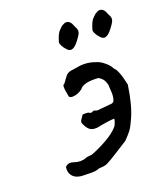

<svg xmlns="http://www.w3.org/2000/svg" viewBox="-106 -614 596 689"><g transform="rotate(-20 192.0 -269.5)"><path d="M47 -51Q56 -60 66 -60Q72 -60 81 -57Q92 -53 104 -53Q116 -53 125 -57Q129 -59 137.5 -59.5Q146 -60 150 -61Q177 -71 209.5 -89Q242 -107 260 -128Q262 -130 266 -140.5Q270 -151 269 -155Q260 -155 239.5 -152Q219 -149 206 -146Q202 -145 195 -145Q180 -145 171 -153Q162 -161 155 -178Q154 -180 154 -183Q154 -188 159 -194.5Q164 -201 167 -207Q172 -208 180 -208Q189 -208 193 -205Q197 -203 198 -203Q201 -203 205.5 -205.5Q210 -208 214 -206Q218 -204 221 -203.5Q224 -203 235.5 -204.5Q247 -206 273 -208Q286 -208 289 -217Q293 -228 293 -244Q293 -250 291 -278Q286 -293 281.5 -298.5Q277 -304 267 -311Q260 -312 248 -312Q207 -312 194 -294Q175 -280 156 -280Q144 -280 143 -287Q143 -289 140.5 -301Q138 -313 138 -322Q138 -333 143 -333Q150 -341 156.5 -351Q163 -361 170.5 -365.5Q178 -370 192 -371Q217 -376 233 -376Q257 -376 282 -366Q293 -363 309 -349.5Q325 -336 329 -325Q345 -312 357 -253Q346 -177 325 -132Q314 -107 305 -95Q296 -83 279 -66L230 -35Q200 -16 189 -11Q178 -6 158 -6Q144 0 126 -0.5Q108 -1 102 -1Q73 0 58.5 -13.5Q44 -27 47 -51ZM177 -482Q186 -513 197 -522Q199 -524 203.5 -528.5Q208 -533 211 -534Q219 -539 225 -539Q241 -539 249 -515Q256 -503 256 -496Q256 -489 252 -482Q248 -475 239 -463Q222 -440 208 -440Q200 -440 192 -450Q185 -457 180 -467Q175 -477 177 -482ZM305 -482Q314 -513 325 -522Q327 -524 331.5 -528.5Q336 -533 339 -534Q347 -539 353 -539Q369 -539 377 -515Q384 -503 384 -496Q384 -489 380 -482Q376 -475 367 -463Q350 -440 336 -440Q328 -440 320 -450Q313 -457 308 -467Q303 -477 305 -482Z"/></g></svg>

Font: Caveat
Style: Regular
Weight: 400
Designer: Pablo Impallari
Foundry: Pablo Impallari
Version: Version 1.500; ttfautohint (v1.6)